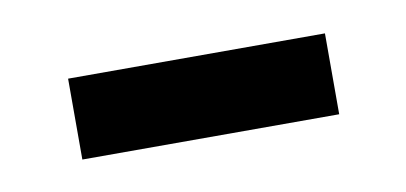

<svg xmlns="http://www.w3.org/2000/svg" viewBox="-27 -423 366 173"><g transform="rotate(-10 156.0 -336.0)"><path d="M39 -299V-373H274V-299Z"/></g></svg>

Font: Noto Sans Malayalam UI Condensed
Style: Regular
Weight: 400
Width: 3
Designer: Jelle Bosma - Monotype Design Team
Foundry: Monotype Imaging Inc.
Version: Version 2.104; ttfautohint (v1.8.4.7-5d5b)